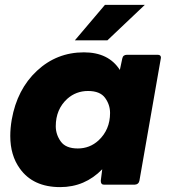

<svg xmlns="http://www.w3.org/2000/svg" viewBox="-20 -755 695 785"><path d="M298 -148Q347 -148 383 -181Q430 -225 430 -293Q430 -327 409.5 -355Q389 -383 340 -383Q291 -383 255 -351Q208 -308 208 -239Q208 -205 228.5 -176.5Q249 -148 298 -148ZM226 10Q115 10 61 -66Q22 -120 22 -199Q22 -231 28 -266Q50 -390 131 -465.5Q212 -541 323 -541Q424 -541 470 -469L480 -516Q483 -531 499 -531H625Q638 -531 638 -519L550 -16Q547 -1 531 0H405Q392 0 392 -16L398 -63Q327 10 226 10ZM419 -590H286L409 -735H572Z"/></svg>

Font: YamahaIndonesia935. App XBold
Style: Italic
Weight: 800
Italic angle: -10°
Designer: Dalton Maag Ltd
Foundry: Dalton Maag Ltd
Version: Version 1.002; January 01, 2024; Regular/Italic